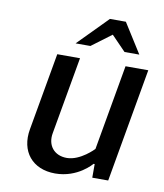

<svg xmlns="http://www.w3.org/2000/svg" viewBox="-80 -756 710 831"><g transform="rotate(10 275.0 -340.0)"><path d="M256 -65C201 -65 168 -105 178 -160L238 -500H138L78 -160C60 -60 118 10 218 10C318 10 375 -60 375 -60H380V0H450L538 -500H438L372 -125C372 -125 316 -65 256 -65ZM336 -690 208 -560H273L360 -625L423 -560H488L406 -690Z"/></g></svg>

Font: Scada
Style: Italic
Weight: 400
Designer: Jovanny Lemonad
Foundry: Jovanny Lemonad
Version: Version 3.005